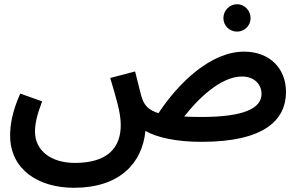

<svg xmlns="http://www.w3.org/2000/svg" viewBox="-20 -660 1418 911"><path d="M1105 -510C1140 -510 1169 -538 1169 -574C1169 -610 1140 -640 1105 -640C1069 -640 1040 -610 1040 -574C1040 -538 1069 -510 1105 -510ZM331 231C547 231 655 115 670 -39C725 -7 818 13 936 13C1232 13 1337 -89 1337 -224C1337 -333 1262 -415 1138 -415C980 -415 827 -267 732 -123C689 -136 668 -157 656 -188C648 -208 641 -244 621 -321L503 -290C529 -202 553 -127 553 -67C553 39 493 113 335 113C222 113 146 54 146 -35C146 -76 157 -119 180 -179L76 -216C37 -129 28 -64 28 -17C28 145 163 231 331 231ZM1128 -297C1193 -297 1221 -253 1221 -215C1221 -146 1138 -105 935 -105C905 -105 878 -106 854 -107C915 -186 1025 -297 1128 -297Z"/></svg>

Font: Noto Sans Arabic UI SmBd
Style: Regular
Weight: 600
Designer: Monotype Design Team, Nadine Chahine and Nizar Qandah
Foundry: Monotype Imaging Inc.
Version: Version 2.010